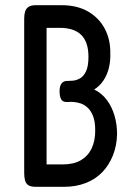

<svg xmlns="http://www.w3.org/2000/svg" viewBox="-20 -708 512 738"><path d="M116 10Q98 10 88.5 3.5Q79 -3 76 -15.5Q73 -28 73 -43V-637Q73 -652 76.5 -663.5Q80 -675 89.5 -681.5Q99 -688 117 -688H218Q276 -688 318 -664Q360 -640 382.5 -598Q405 -556 404 -502Q405 -474 398.5 -447Q392 -420 377.5 -398.5Q363 -377 342 -364Q371 -350 390.5 -324Q410 -298 420 -264Q430 -230 430 -193Q429 -148 414 -110.5Q399 -73 373 -46Q347 -19 309.5 -4.5Q272 10 228 10ZM159 -76H221Q263 -76 290.5 -92Q318 -108 332 -137Q346 -166 346 -206Q346 -240 338 -261Q330 -282 317 -294Q304 -306 290 -310.5Q276 -315 263 -316Q250 -317 243 -316H235Q221 -316 215 -326.5Q209 -337 209 -358Q209 -377 216.5 -387Q224 -397 239 -397H243Q249 -397 261 -398Q273 -399 287 -406.5Q301 -414 310.5 -433.5Q320 -453 320 -490Q320 -546 292.5 -573.5Q265 -601 209 -601H159Z"/></svg>

Font: Fredoka Condensed
Style: Regular
Weight: 400
Width: 3
Designer: Ben Nathan
Foundry: Milena B. Brandão, Ben Nathan
Version: Version 2.001